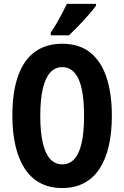

<svg xmlns="http://www.w3.org/2000/svg" viewBox="-20 -948 633 978"><path d="M549.8 -357.9Q549.8 -272.9 534.2 -204.8Q518.6 -136.7 487.3 -88.9Q456.1 -41 408.4 -15.6Q360.8 9.8 296.9 9.8Q232.4 9.8 184.6 -15.9Q136.7 -41.5 105.5 -89.8Q74.2 -138.2 58.6 -206.1Q43 -273.9 43 -358.9Q43 -479 71.8 -560.5Q100.6 -642.1 157.2 -683.6Q213.9 -725.1 296.9 -725.1Q383.3 -725.1 439.2 -680.7Q495.1 -636.2 522.5 -554Q549.8 -471.7 549.8 -357.9ZM185.1 -357.9Q185.1 -275.9 197.8 -220.9Q210.4 -166 235.4 -138.4Q260.3 -110.8 296.9 -110.8Q334 -110.8 358.6 -137.7Q383.3 -164.6 395.8 -219.2Q408.2 -273.9 408.2 -357.9Q408.2 -483.4 380.4 -544.7Q352.5 -606 296.9 -606Q260.3 -606 235.4 -578.1Q210.4 -550.3 197.8 -495.1Q185.1 -439.9 185.1 -357.9ZM469.2 -928.2V-918.9Q459 -904.8 442.9 -885.7Q426.8 -866.7 407.5 -845.7Q388.2 -824.7 368.4 -804.4Q348.6 -784.2 331.1 -768.1H238.3V-781.2Q255.9 -807.6 270.5 -832.8Q285.2 -857.9 297.6 -881.8Q310.1 -905.8 320.3 -928.2Z"/></svg>

Font: Open Sans Condensed
Style: Regular
Weight: 400
Width: 3
Designer: Monotype Design Team
Foundry: Monotype Imaging Inc.
Version: Version 3.000